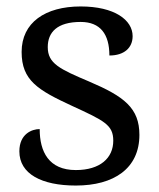

<svg xmlns="http://www.w3.org/2000/svg" viewBox="-20 -565 492 595"><path d="M215 10C333 10 412 -43 412 -147C412 -230 365 -266 257 -312C165 -351 128 -368 128 -419C128 -465 157 -497 230 -497C291 -497 319 -459 319 -393C365 -393 391 -417 391 -453C391 -503 335 -545 230 -545C120 -545 47 -495 47 -404C47 -316 97 -286 203 -237C303 -191 331 -178 331 -129C331 -75 290 -38 215 -38C131 -38 103 -95 103 -165C79 -165 40 -150 40 -96C40 -26 109 10 215 10Z"/></svg>

Font: Noto Serif
Style: Regular
Weight: 400
Designer: Monotype Design Team
Foundry: Monotype Imaging Inc.
Version: Version 2.015